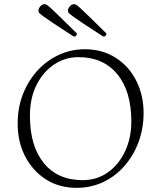

<svg xmlns="http://www.w3.org/2000/svg" viewBox="-20 -892 776 924"><path d="M349 12Q264 12 200.5 -29Q137 -70 101 -139.5Q65 -209 65 -297Q65 -374 90.5 -439Q116 -504 160.5 -552.5Q205 -601 263.5 -628Q322 -655 388 -655Q472 -655 536 -614.5Q600 -574 635.5 -504Q671 -434 671 -348Q671 -274 647 -209Q623 -144 579.5 -94Q536 -44 477 -16Q418 12 349 12ZM378 -25Q446 -25 498.5 -62Q551 -99 581.5 -163Q612 -227 612 -308Q612 -453 544.5 -535Q477 -617 357 -617Q294 -617 241 -582Q188 -547 156 -483.5Q124 -420 124 -335Q124 -189 191 -107Q258 -25 378 -25ZM477 -716Q492 -716 492 -731Q440 -782 410.5 -811Q381 -840 366.5 -853Q352 -866 346.5 -869Q341 -872 336 -872Q325 -872 316 -861.5Q307 -851 307 -839Q307 -834 311 -829.5Q315 -825 330.5 -813.5Q346 -802 380.5 -779Q415 -756 477 -716ZM335 -716Q350 -716 350 -731Q298 -782 268.5 -811Q239 -840 224.5 -853Q210 -866 204.5 -869Q199 -872 194 -872Q183 -872 174 -861.5Q165 -851 165 -839Q165 -834 169 -829.5Q173 -825 188.5 -813.5Q204 -802 238.5 -779Q273 -756 335 -716Z"/></svg>

Font: Petrona ExtraLight
Style: Regular
Weight: 200
Designer: Ringo R. Seeber
Foundry: Ringo R. Seeber
Version: Version 2.001; ttfautohint (v1.8.3)